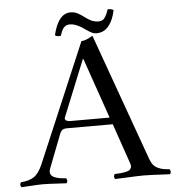

<svg xmlns="http://www.w3.org/2000/svg" viewBox="-54 -825 808 880"><g transform="rotate(-5 349.5 -384.5)"><path d="M426.8 -721.2Q438 -721.2 445.6 -725.3Q453.1 -729.5 460 -740.7Q466.8 -752 473.6 -772.9Q489.3 -774.4 500.5 -767.1Q491.2 -720.7 469.2 -694.3Q447.3 -668 413.6 -668Q407.2 -668 400.9 -669.7Q394.5 -671.4 387.2 -675.5Q379.9 -679.7 375.2 -682.6Q370.6 -685.5 361.8 -691.7Q353 -697.8 349.6 -700.2Q318.4 -719.2 295.4 -719.2Q282.7 -719.2 274.2 -713.6Q265.6 -708 260.3 -698.2Q254.9 -688.5 249.5 -670.9Q231 -667.5 222.7 -675.8Q246.1 -773.9 302.7 -773.9Q311.5 -773.9 319.3 -772.2Q327.1 -770.5 335.7 -765.9Q344.2 -761.2 348.6 -758.5Q353 -755.9 362.8 -748.5Q372.6 -741.2 374.5 -740.2Q399.9 -721.2 426.8 -721.2ZM260.7 -277.8H439.5L343.3 -555.2H340.3L235.4 -296.4Q231.9 -288.6 238.5 -283.2Q245.1 -277.8 260.7 -277.8ZM147.5 -68.8Q144.5 -61 144.3 -54.7Q144 -48.3 146.2 -43.7Q148.4 -39.1 152.1 -35.2Q155.8 -31.2 161.9 -28.8Q168 -26.4 173.8 -24.4Q179.7 -22.5 187.7 -21.2Q195.8 -20 202.1 -19.3Q208.5 -18.6 216.3 -18.1Q220.7 -13.7 220.9 -6.6Q221.2 0.5 216.3 4.9Q202.1 4.4 166.7 2.2Q131.3 0 108.4 0Q86.9 0 55.9 2.2Q24.9 4.4 9.3 4.9Q4.9 0.5 4.9 -6.6Q4.9 -13.7 9.3 -18.1Q45.9 -20.5 68.6 -35.2Q91.3 -49.8 109.4 -91.8L341.3 -638.2Q359.9 -638.2 393.6 -658.2L602.5 -76.2Q608.9 -57.6 617.9 -46.1Q627 -34.7 640.4 -29.1Q653.8 -23.4 663.8 -21.5Q673.8 -19.5 692.4 -18.1Q696.8 -13.7 696.8 -6.6Q696.8 0.5 692.4 4.9Q678.2 4.4 655.5 3.2Q632.8 2 611.1 1Q589.4 0 571.3 0Q548.8 0 500.7 2.4Q452.6 4.9 440.4 4.9Q436 0.5 436 -6.6Q436 -13.7 440.4 -18.1Q443.8 -18.1 450.2 -18.6Q460.9 -19 466.1 -19.5Q471.2 -20 480 -21.2Q488.8 -22.5 493.2 -23.7Q497.6 -24.9 503.4 -27.1Q509.3 -29.3 511.5 -32.2Q513.7 -35.2 515.9 -39.3Q518.1 -43.5 517.6 -49.3Q517.1 -55.2 514.6 -62L451.2 -246.1H242.7Q226.1 -246.1 219 -240.7Q211.9 -235.4 207.5 -224.1Z"/></g></svg>

Font: Linux Libertine Display
Style: Regular
Weight: 400
Designer: Philipp H. Poll
Foundry: Philipp H. Poll
Version: Version 5.0.9